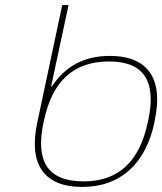

<svg xmlns="http://www.w3.org/2000/svg" viewBox="-20 -730 641 759"><path d="M590 -244 592 -256C626 -415 568 -509 414 -509C314 -509 238 -469 185 -388H182L251 -710H226L127 -244C93 -85 150 9 305 9C458 9 556 -85 590 -244ZM152 -246 154 -254C186 -405 267 -487 411 -487C553 -487 598 -405 566 -254L564 -246C532 -95 452 -13 310 -13C166 -13 120 -95 152 -246Z"/></svg>

Font: LT Wave Mono Thin
Style: Italic
Weight: 100
Designer: Daniel Lyons
Version: Version 2.5 (Glyphs App)